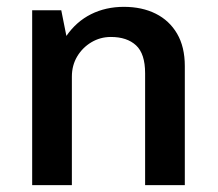

<svg xmlns="http://www.w3.org/2000/svg" viewBox="-20 -541 636 561"><path d="M74 0V-511H159L174 -436Q203 -478 246 -499.5Q289 -521 342 -521Q395 -521 435 -501Q475 -481 497.5 -442.5Q520 -404 520 -348V0H404V-327Q404 -384 377.5 -408.5Q351 -433 304 -433Q273 -433 247 -417.5Q221 -402 205.5 -376Q190 -350 190 -317V0Z"/></svg>

Font: Chivo Medium
Style: Regular
Weight: 500
Designer: Hector Gatti
Foundry: Omnibus-Type
Version: Version 2.002